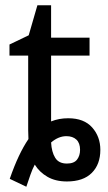

<svg xmlns="http://www.w3.org/2000/svg" viewBox="-20 -679 410 729"><path d="M17 0Q34 -49 51.5 -86Q69 -123 88 -151Q87 -168 87 -185Q87 -202 87 -219V-468H16V-510L89 -545L122 -659H174V-536H320V-468H174V-218Q189 -224 205 -227Q221 -230 239 -230Q299 -230 330 -195Q361 -160 361 -110Q361 -55 328.5 -22.5Q296 10 234 10Q191 10 160.5 -7.5Q130 -25 112 -54Q103 -37 95.5 -15.5Q88 6 80 30ZM234 -58Q261 -58 272.5 -73Q284 -88 284 -110Q284 -136 270 -149Q256 -162 232 -162Q217 -162 202.5 -156Q188 -150 174 -138Q176 -102 189.5 -80Q203 -58 234 -58Z"/></svg>

Font: Noto Sans Display
Style: Regular
Weight: 400
Designer: Monotype Design Team
Foundry: Monotype Imaging Inc.
Version: Version 2.003